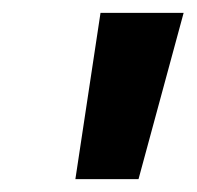

<svg xmlns="http://www.w3.org/2000/svg" viewBox="-20 -734 305 298"><path d="M97 -456H195L265 -714H136Z"/></svg>

Font: Noto Sans ExtraCondensed
Style: Bold Italic
Weight: 700
Width: 2
Italic angle: -12°
Designer: Monotype Design Team
Foundry: Monotype Imaging Inc.
Version: Version 2.013